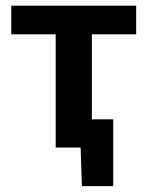

<svg xmlns="http://www.w3.org/2000/svg" viewBox="-20 -518 518 674"><path d="M175.5 0V-397.5H19.5V-498H458V-397.5H302.5V-99H377.5V135.5H267.5L263 0Z"/></svg>

Font: Heraclito SemiBold
Style: Regular
Weight: 600
Designer: Kostas Bartsokas (font) & Cristiano Sobral (main changes)
Foundry: Kostas Bartsokas (font) & Cristiano Sobral (main changes)
Version: Version 1.00;July 8, 2020;FontCreator 13.0.0.2655 64-bit